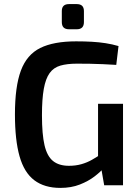

<svg xmlns="http://www.w3.org/2000/svg" viewBox="-20 -905 680 938"><path d="M352 -703Q393 -703 428.5 -701Q464 -699 496 -694Q528 -689 559 -680L548 -588Q515 -590 483 -591.5Q451 -593 419.5 -593.5Q388 -594 356 -594Q308 -594 275 -584.5Q242 -575 222.5 -548Q203 -521 194 -471Q185 -421 185 -342Q185 -249 197.5 -195.5Q210 -142 239 -118.5Q268 -95 317 -95Q350 -95 378 -103Q406 -111 429.5 -124.5Q453 -138 474 -152L489 -87Q473 -67 442.5 -43.5Q412 -20 370 -3.5Q328 13 275 13Q197 13 147.5 -24.5Q98 -62 75.5 -141.5Q53 -221 53 -346Q53 -482 82 -560Q111 -638 176.5 -670.5Q242 -703 352 -703ZM581 -398V0H489L471 -103L459 -128V-398ZM355 -885Q390 -885 390 -851V-797Q390 -762 355 -762H317Q282 -762 282 -797V-851Q282 -885 317 -885Z"/></svg>

Font: Exo 2 SemiBold
Style: Regular
Weight: 600
Designer: Natanael Gama
Foundry: Natanael Gama
Version: Version 2.010